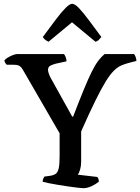

<svg xmlns="http://www.w3.org/2000/svg" viewBox="-20 -988 736 1008"><path d="M418 0Q410 0 388.5 -2.5Q367 -5 339.5 -9Q312 -13 284.5 -17.5Q257 -22 235 -26.5Q213 -31 204 -34Q204 -43 207.5 -50.5Q211 -58 213 -61L243 -65Q262 -68 272.5 -75.5Q283 -83 288 -103.5Q293 -124 293 -167V-288L101 -620Q92 -636 82 -642Q72 -648 51 -648H15Q13 -651 8.5 -656.5Q4 -662 3 -671Q8 -678 20.5 -685.5Q33 -693 47 -698.5Q61 -704 68 -704H316Q321 -698 325 -687.5Q329 -677 329 -666L274 -654Q258 -650 245 -643.5Q232 -637 232 -620Q232 -616 235 -605.5Q238 -595 245 -581L359 -376H364Q397 -462 420.5 -519Q444 -576 462 -612Q480 -648 496 -669Q512 -690 529 -704H684Q689 -697 692.5 -688Q696 -679 696 -668L657 -658Q634 -652 615 -643.5Q596 -635 576.5 -615.5Q557 -596 534 -558.5Q511 -521 480 -458Q449 -395 406 -298V-139Q406 -116 400.5 -97.5Q395 -79 388 -71L491 -59Q493 -57 496 -50.5Q499 -44 499 -34Q483 -21 460.5 -10.5Q438 0 418 0ZM235 -769Q225 -773 216.5 -780Q208 -787 205 -794Q244 -847 273.5 -886Q303 -925 324.5 -946.5Q346 -968 359 -968Q373 -968 394.5 -945.5Q416 -923 445.5 -883.5Q475 -844 512 -794Q508 -789 500.5 -780.5Q493 -772 481 -769L358 -871Z"/></svg>

Font: Texturina 12pt Medium
Style: Regular
Weight: 500
Designer: Guillermo Torres Carreño
Foundry: Omnibus-Type
Version: Version 1.002